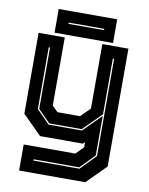

<svg xmlns="http://www.w3.org/2000/svg" viewBox="-95 -753 794 1022"><g transform="rotate(10 301.5 -242.0)"><path d="M158 0 55 -103V-540H196.5V-172L227 -141.5H349.5L399.5 -191.5V-540H540.5V97L437.5 200H80V59H359L399.5 18.5V-10L389.5 0ZM146 134.5H395L475 52V-473.5H468V-172.5L370 -75H194.5L128.5 -142V-473.5H121.5V-140L192 -68H372.5L468 -163.5V50L392.5 127.5H146ZM138.5 -555.5V-683.5H454.5V-555.5ZM203.5 -614.5H395.5V-621.5H203.5Z"/></g></svg>

Font: Tourney ExtraBold
Style: Regular
Weight: 800
Designer: Tyler Finck
Foundry: Etcetera Type Co
Version: Version 1.015